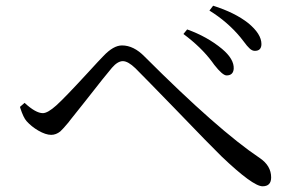

<svg xmlns="http://www.w3.org/2000/svg" viewBox="-20 -722 1044 672"><path d="M899 -70Q865 -70 755 -175Q720 -209 590 -344Q488 -449 454 -483Q428 -508 410 -508Q392 -508 372 -485Q352 -462 277 -366Q239 -318 226 -302Q224 -299 220 -294Q200 -270 191 -262Q176 -250 159 -250Q140 -250 114 -265Q90 -279 73 -298Q62 -310 51 -344Q50 -347 50 -348L66 -362Q105 -326 130 -326Q147 -326 177 -353Q206 -379 287 -467Q329 -513 342 -526Q377 -563 407 -563Q448 -563 486 -524Q744 -266 889 -169Q929 -142 929 -101Q929 -70 899 -70ZM773 -458Q759 -458 730 -495Q725 -502 722 -506Q684 -557 622 -603L635 -619Q705 -594 757 -551Q800 -515 798 -481Q796 -458 773 -458ZM872 -544Q862 -544 853 -553Q846 -559 832 -578Q825 -587 821 -592Q776 -646 713 -685L726 -702Q802 -678 849 -641Q895 -603 895 -568Q895 -544 872 -544Z"/></svg>

Font: Cactus Classical Serif
Style: Regular
Weight: 400
Designer: Henry Chan (via Glyphwiki)、田海東、宇文滿月
Foundry: Moonlit Owen
Version: Version 1.000